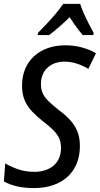

<svg xmlns="http://www.w3.org/2000/svg" viewBox="-22 -957 513 987"><path d="M152.8 9.8Q104 9.8 65.7 1Q27.3 -7.8 -2 -24.4L4.9 -117.2Q34.7 -99.1 72.5 -86.4Q110.4 -73.7 154.3 -73.7Q182.6 -73.7 207.8 -81.3Q232.9 -88.9 251.7 -104.2Q270.5 -119.6 281 -142.8Q291.5 -166 291.5 -197.3Q291.5 -224.6 282.5 -245.4Q273.4 -266.1 253.2 -286.9Q232.9 -307.6 198.2 -334Q167.5 -358.4 143.1 -383.8Q118.7 -409.2 105 -441.2Q91.3 -473.1 91.3 -516.6Q91.3 -564.5 107.4 -602.8Q123.5 -641.1 153.3 -668.2Q183.1 -695.3 223.6 -709.7Q264.2 -724.1 312.5 -724.1Q358.9 -724.1 399.2 -713.1Q439.5 -702.1 471.2 -683.1L432.1 -603Q405.8 -619.1 374.3 -629.6Q342.8 -640.1 309.6 -640.1Q284.2 -640.1 262.2 -632.6Q240.2 -625 223.6 -610.4Q207 -595.7 197.8 -574.2Q188.5 -552.7 188.5 -524.9Q188.5 -496.1 198.7 -475.3Q209 -454.6 229.2 -435.3Q249.5 -416 279.8 -391.6Q314.5 -366.2 338.6 -339.8Q362.8 -313.5 375.7 -281.5Q388.7 -249.5 388.7 -206.1Q388.7 -155.8 372.1 -115.7Q355.5 -75.7 324.5 -47.6Q293.5 -19.5 250 -4.9Q206.5 9.8 152.8 9.8ZM171.9 -776.9 173.3 -788.1Q193.8 -808.6 218 -834.5Q242.2 -860.4 264.9 -887.2Q287.6 -914.1 302.7 -937H390.1Q397 -915 409.2 -887.7Q421.4 -860.4 435.1 -833.7Q448.7 -807.1 459.5 -788.1L458 -776.9H403.3Q393.1 -788.6 381.6 -803.2Q370.1 -817.9 358.6 -834.5Q347.2 -851.1 336.4 -868.7Q308.6 -841.8 281.7 -818.4Q254.9 -794.9 231 -776.9Z"/></svg>

Font: Open Sans SemiCondensed Medium
Style: Italic
Weight: 500
Width: 4
Italic angle: -12°
Designer: Monotype Design Team
Foundry: Monotype Imaging Inc.
Version: Version 3.000